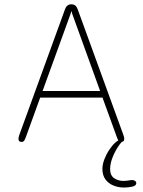

<svg xmlns="http://www.w3.org/2000/svg" viewBox="-20 -644 659 884"><path d="M78.5 9.5Q73.5 9.5 69.2 6.2Q65 3 65 -4.5Q65 -8 66 -12.5Q67 -17 69 -23L279 -600.5Q283 -612 290 -618Q297 -624 307 -624H309.5Q320.5 -624 327.2 -618Q334 -612 338 -600.5L548 -23Q550.5 -17 551.2 -12.5Q552 -8 552 -4.5Q552 3.5 547.8 6.5Q543.5 9.5 537.5 9.5Q529.5 9.5 525.8 4Q522 -1.5 517.5 -14L452 -194.5H165L99.5 -14Q95 -1.5 91 4Q87 9.5 78.5 9.5ZM176 -225H441L312.5 -580.5Q311.5 -584 310.5 -587.5Q309.5 -591 308.5 -593.5Q308 -591 307 -587.5Q306 -584 305 -580.5ZM551.5 219.5Q525 219.5 502.2 210.2Q479.5 201 465.5 182Q451.5 163 451.5 134Q451.5 113 460.5 89.5Q469.5 66 483 45.8Q496.5 25.5 510.5 12.8Q524.5 0 534.5 0H551.5Q539.5 8 524.5 30.2Q509.5 52.5 498.2 80.8Q487 109 487 135Q487 164 505.8 176.5Q524.5 189 548 189Q555 189 562 188.2Q569 187.5 575.5 186.5Q579 185.5 582.2 185.2Q585.5 185 588 185Q597 185 602.2 189Q607.5 193 607.5 199Q607.5 211.5 588.2 215.5Q569 219.5 551.5 219.5Z"/></svg>

Font: Sono ExtraLight
Style: Regular
Weight: 200
Designer: Tyler Finck
Foundry: Tyler Finck
Version: Version 2.112